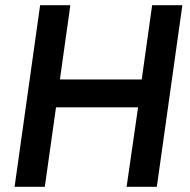

<svg xmlns="http://www.w3.org/2000/svg" viewBox="-20 -717 728 737"><path d="M134 -697H250L210 -412H524L564 -697H680L582 0H466L510 -305H195L152 0H36Z"/></svg>

Font: Hanken Grotesk SemiBold
Style: Italic
Weight: 600
Italic angle: -8°
Designer: Alfredo Marco Pradil
Foundry: Hanken Design Co.
Version: Version 3.014